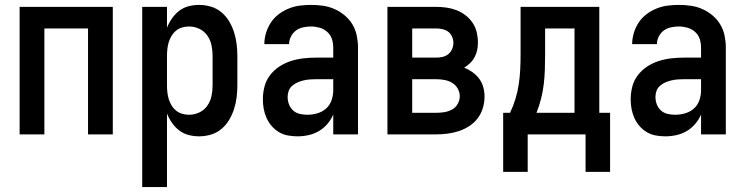

<svg xmlns="http://www.w3.org/2000/svg" viewBox="-20 -548 3040 783"><path d="M60 0V-520H440V0H339V-432H161V0Z M560 215V-520H661V-435Q669 -455 681.5 -473Q694 -491 711 -504Q728 -517 749 -522.5Q770 -528 792 -528Q816 -528 840 -521Q864 -514 883 -498Q902 -482 914.5 -461Q927 -440 934.5 -416.5Q942 -393 945 -368.5Q948 -344 948 -320V-200Q948 -176 945 -151.5Q942 -127 934.5 -103.5Q927 -80 914.5 -59Q902 -38 883 -22Q864 -6 840 1Q816 8 792 8Q770 8 749 2.5Q728 -3 711 -16Q694 -29 681.5 -47Q669 -65 661 -85V215ZM751 -80Q773 -80 793 -89.5Q813 -99 825.5 -117Q838 -135 842.5 -156.5Q847 -178 847 -200V-320Q847 -342 842.5 -363.5Q838 -385 825.5 -403Q813 -421 793 -430.5Q773 -440 751 -440Q737 -440 723 -436Q709 -432 698 -423Q687 -414 679.5 -401.5Q672 -389 668 -375.5Q664 -362 662.5 -348Q661 -334 661 -320V-200Q661 -186 662.5 -172Q664 -158 668 -144.5Q672 -131 679.5 -118.5Q687 -106 698 -97Q709 -88 723 -84Q737 -80 751 -80Z M1193 8Q1174 8 1154.5 4.5Q1135 1 1118 -9Q1101 -19 1088 -34Q1075 -49 1067 -67Q1059 -85 1055.5 -104Q1052 -123 1052 -143Q1052 -169 1058.5 -194.5Q1065 -220 1081 -241Q1097 -262 1119 -276.5Q1141 -291 1166 -299Q1191 -307 1217 -310Q1243 -313 1269 -313H1339V-354Q1339 -372 1333.5 -389Q1328 -406 1314.5 -418Q1301 -430 1283.5 -435Q1266 -440 1249 -440Q1232 -440 1216 -436.5Q1200 -433 1187 -423.5Q1174 -414 1166.5 -399Q1159 -384 1159 -368H1058Q1058 -391 1065 -414Q1072 -437 1085 -456.5Q1098 -476 1116.5 -490Q1135 -504 1157 -513Q1179 -522 1202 -525Q1225 -528 1249 -528Q1273 -528 1297.5 -524.5Q1322 -521 1344.5 -511Q1367 -501 1386 -485Q1405 -469 1417.5 -448Q1430 -427 1435 -402.5Q1440 -378 1440 -354V0H1339V-81Q1330 -60 1315 -42.5Q1300 -25 1280.5 -13.5Q1261 -2 1238.5 3Q1216 8 1193 8ZM1233 -80Q1254 -80 1274.5 -86Q1295 -92 1310 -105.5Q1325 -119 1332 -139Q1339 -159 1339 -180V-225H1269Q1256 -225 1243 -224Q1230 -223 1217.5 -220Q1205 -217 1193.5 -212Q1182 -207 1172 -198.5Q1162 -190 1157.5 -178Q1153 -166 1153 -153Q1153 -137 1158.5 -122.5Q1164 -108 1175.5 -97.5Q1187 -87 1202.5 -83.5Q1218 -80 1233 -80Z M1560 0V-520H1759Q1780 -520 1801 -517Q1822 -514 1841.5 -506.5Q1861 -499 1878 -486Q1895 -473 1907 -455.5Q1919 -438 1924 -417Q1929 -396 1929 -375Q1929 -359 1926 -344Q1923 -329 1915.5 -315Q1908 -301 1897 -290.5Q1886 -280 1873 -272Q1891 -265 1907 -253.5Q1923 -242 1934.5 -226.5Q1946 -211 1951 -192Q1956 -173 1956 -154Q1956 -130 1949 -107Q1942 -84 1928 -65.5Q1914 -47 1894 -34Q1874 -21 1851.5 -13.5Q1829 -6 1805.5 -3Q1782 0 1759 0ZM1661 -313H1759Q1772 -313 1785 -316Q1798 -319 1808 -327Q1818 -335 1823.5 -347.5Q1829 -360 1829 -373Q1829 -386 1823.5 -398.5Q1818 -411 1808 -418.5Q1798 -426 1785 -429Q1772 -432 1759 -432H1661ZM1661 -88H1759Q1775 -88 1791.5 -90.5Q1808 -93 1823 -101Q1838 -109 1846.5 -124Q1855 -139 1855 -156Q1855 -172 1846.5 -187Q1838 -202 1823.5 -210.5Q1809 -219 1792 -222Q1775 -225 1759 -225H1661Z M2368 153V0H2132V153H2032V-88H2060Q2073 -115 2082 -144.5Q2091 -174 2095.5 -204Q2100 -234 2101.5 -264.5Q2103 -295 2103 -325V-520H2424V-88H2468V153ZM2323 -88V-432H2203V-325Q2203 -295 2202 -264.5Q2201 -234 2197.5 -204.5Q2194 -175 2186.5 -145.5Q2179 -116 2168 -88Z M2693 8Q2674 8 2654.5 4.5Q2635 1 2618 -9Q2601 -19 2588 -34Q2575 -49 2567 -67Q2559 -85 2555.5 -104Q2552 -123 2552 -143Q2552 -169 2558.5 -194.5Q2565 -220 2581 -241Q2597 -262 2619 -276.5Q2641 -291 2666 -299Q2691 -307 2717 -310Q2743 -313 2769 -313H2839V-354Q2839 -372 2833.5 -389Q2828 -406 2814.5 -418Q2801 -430 2783.5 -435Q2766 -440 2749 -440Q2732 -440 2716 -436.5Q2700 -433 2687 -423.5Q2674 -414 2666.5 -399Q2659 -384 2659 -368H2558Q2558 -391 2565 -414Q2572 -437 2585 -456.5Q2598 -476 2616.5 -490Q2635 -504 2657 -513Q2679 -522 2702 -525Q2725 -528 2749 -528Q2773 -528 2797.5 -524.5Q2822 -521 2844.5 -511Q2867 -501 2886 -485Q2905 -469 2917.5 -448Q2930 -427 2935 -402.5Q2940 -378 2940 -354V0H2839V-81Q2830 -60 2815 -42.5Q2800 -25 2780.5 -13.5Q2761 -2 2738.5 3Q2716 8 2693 8ZM2733 -80Q2754 -80 2774.5 -86Q2795 -92 2810 -105.5Q2825 -119 2832 -139Q2839 -159 2839 -180V-225H2769Q2756 -225 2743 -224Q2730 -223 2717.5 -220Q2705 -217 2693.5 -212Q2682 -207 2672 -198.5Q2662 -190 2657.5 -178Q2653 -166 2653 -153Q2653 -137 2658.5 -122.5Q2664 -108 2675.5 -97.5Q2687 -87 2702.5 -83.5Q2718 -80 2733 -80Z"/></svg>

Font: Iosevka Custom Semibold
Style: Regular
Weight: 600
Designer: Belleve Invis
Foundry: Belleve Invis
Version: Version 27.0.2; ttfautohint (v1.8.4)